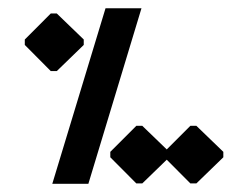

<svg xmlns="http://www.w3.org/2000/svg" viewBox="-20 -450 606 470"><path d="M104.3 -276H119L185 -340V-353.3L119 -417H104.3L40.7 -353.3V-340ZM313.7 -1H328.3L394.3 -65V-78.3L328.3 -142H313.7L250 -78.3V-65ZM446 -1H460.7L526.7 -65V-78.3L460.7 -142H446L382.3 -78.3V-65ZM108 0H196.3L326.3 -429.7H238.3Z"/></svg>

Font: Jomhuria
Style: Regular
Weight: 400
Designer: Arabic design by Kourosh Beigpour, Latin design by Eben Sorkin, engineering by Lasse Fister and Khaled Hosney
Version: Version 1.0010